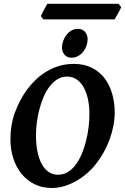

<svg xmlns="http://www.w3.org/2000/svg" viewBox="-20 -962 650 998"><path d="M444.8 -369.1Q444.8 -410.2 437.3 -445.8Q429.7 -481.4 415 -507.8Q400.4 -534.2 378.4 -549.1Q356.4 -564 328.1 -564Q300.8 -564 278.3 -550Q255.9 -536.1 237.8 -512.5Q219.7 -488.8 206.5 -458Q193.4 -427.2 184.6 -393.3Q175.8 -359.4 171.4 -325Q167 -290.5 167 -259.8Q167 -214.4 174.3 -176.3Q181.6 -138.2 196 -111.1Q210.4 -84 231.7 -68.8Q252.9 -53.7 281.2 -53.7Q310.1 -53.7 333.5 -68.4Q356.9 -83 375 -107.9Q393.1 -132.8 406.2 -165Q419.4 -197.3 428 -232.2Q436.5 -267.1 440.7 -302.7Q444.8 -338.4 444.8 -369.1ZM576.2 -377.9Q576.2 -343.3 569.3 -307.6Q562.5 -272 549.8 -237.3Q537.1 -202.6 519 -170.2Q501 -137.7 479 -109.9Q458.5 -83.5 432.1 -60.8Q405.8 -38.1 376.2 -21.2Q346.7 -4.4 314.5 5.4Q282.2 15.1 249.5 15.1Q198.7 15.1 158.9 -4.9Q119.1 -24.9 91.3 -59.3Q63.5 -93.8 48.8 -139.6Q34.2 -185.5 34.2 -236.8Q34.2 -313.5 58.1 -378.4Q82 -443.4 121.1 -497.1Q141.6 -524.4 167 -548.6Q192.4 -572.8 222.7 -590.8Q252.9 -608.9 288.3 -619.4Q323.7 -629.9 363.8 -629.9Q417 -629.9 457 -609.9Q497.1 -589.8 523.4 -555.4Q549.8 -521 563 -475.1Q576.2 -429.2 576.2 -377.9ZM435.5 -757.8Q435.5 -742.2 429.9 -725.3Q424.3 -708.5 413.6 -694.6Q402.8 -680.7 387.2 -671.4Q371.6 -662.1 352.1 -662.1Q338.9 -662.1 329.6 -666.7Q320.3 -671.4 314.2 -679Q308.1 -686.5 305.2 -696Q302.2 -705.6 302.2 -715.8Q302.2 -730.5 307.9 -747.6Q313.5 -764.6 324 -778.8Q334.5 -793 349.9 -802.5Q365.2 -812 384.8 -812Q397.9 -812 407.5 -807.4Q417 -802.7 423.1 -794.9Q429.2 -787.1 432.4 -777.6Q435.5 -768.1 435.5 -757.8ZM609.9 -925.3Q608.4 -919.9 603.8 -910.9Q599.1 -901.9 593.5 -892.1Q587.9 -882.3 583 -873.8Q578.1 -865.2 575.7 -861.3H205.1L192.4 -877.9Q194.3 -882.8 198.7 -891.6Q203.1 -900.4 208.3 -910.2Q213.4 -919.9 218.3 -928.7Q223.1 -937.5 226.1 -942.4H595.7Z"/></svg>

Font: Gentium Book Basic
Style: Bold Italic
Weight: 700
Italic angle: -8°
Designer: J. Victor Gaultney and Annie Olsen
Foundry: SIL International
Version: Version 1.102; 2013; Maintenance release